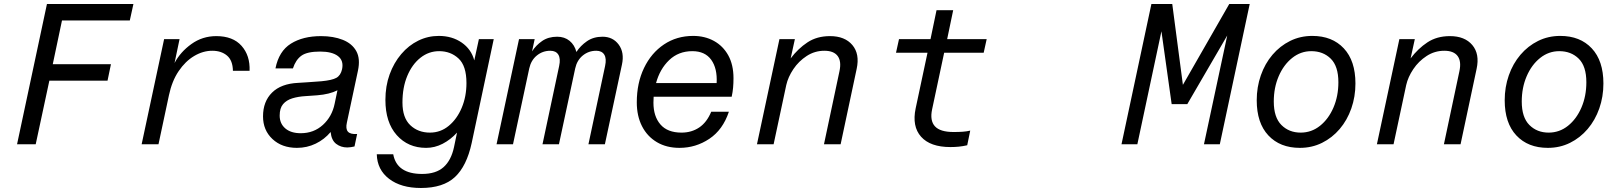

<svg xmlns="http://www.w3.org/2000/svg" viewBox="-20 -719 8074 957"><path d="M516 -317H226L158 0H65L214 -699H645L627 -617H289L243 -399H533Z M686 0 798 -524H875L850 -405Q879 -460 934 -499.5Q989 -539 1058 -539Q1141 -539 1184 -490.5Q1227 -442 1224 -366H1141Q1140 -418 1111.5 -442Q1083 -466 1038 -466Q992 -466 948 -440Q904 -414 870.5 -364.5Q837 -315 822 -244L770 0Z M1760 -51 1747 11Q1738 13 1729 14.5Q1720 16 1711 16Q1679 16 1655.5 -2Q1632 -20 1628 -61Q1597 -24 1553.5 -3Q1510 18 1460 18Q1385 18 1338 -26Q1291 -70 1291 -139Q1291 -213 1336 -257.5Q1381 -302 1466 -306Q1489 -308 1513 -309Q1537 -310 1582 -314Q1635 -319 1656.5 -331Q1678 -343 1685 -374Q1694 -417 1664.5 -439.5Q1635 -462 1576 -462Q1511 -462 1482.5 -441.5Q1454 -421 1440 -378H1353Q1370 -464 1430 -501.5Q1490 -539 1580 -539Q1642 -539 1688.5 -520.5Q1735 -502 1756 -464Q1777 -426 1764 -366L1709 -108Q1702 -77 1714 -63Q1726 -49 1760 -51ZM1648 -202 1662 -269Q1623 -249 1561 -244L1504 -240Q1467 -238 1437.5 -229Q1408 -220 1391 -200Q1374 -180 1374 -143Q1374 -103 1402 -79Q1430 -55 1479 -55Q1544 -55 1589.5 -96.5Q1635 -138 1648 -202Z M2078 218Q1979 218 1919.5 172.5Q1860 127 1858 50H1940Q1958 148 2084 148Q2153 148 2191 114Q2229 80 2243 14L2258 -58Q2226 -23 2186.5 -2.5Q2147 18 2104 18Q2014 18 1957.5 -45.5Q1901 -109 1901 -221Q1901 -290 1922 -348Q1943 -406 1980 -449.5Q2017 -493 2065 -516.5Q2113 -540 2167 -540Q2233 -540 2281 -507Q2329 -474 2344 -418L2367 -524H2441L2331 -6Q2306 109 2247.5 163.5Q2189 218 2078 218ZM2123 -58Q2176 -58 2217 -92Q2258 -126 2281.5 -182Q2305 -238 2305 -305Q2305 -391 2265.5 -427.5Q2226 -464 2169 -464Q2117 -464 2075.5 -431Q2034 -398 2010 -340.5Q1986 -283 1986 -208Q1986 -132 2025 -95Q2064 -58 2123 -58Z M2455 0 2567 -524H2645L2632 -463Q2651 -493 2682 -514.5Q2713 -536 2757 -536Q2794 -536 2819 -515.5Q2844 -495 2853 -460Q2873 -491 2905.5 -513.5Q2938 -536 2983 -536Q3035 -536 3064 -496.5Q3093 -457 3080 -397L2995 0H2913L2996 -390Q3004 -427 2992 -446.5Q2980 -466 2952 -466Q2914 -466 2885 -442.5Q2856 -419 2847 -378L2766 0H2684L2767 -390Q2775 -427 2763 -446.5Q2751 -466 2723 -466Q2685 -466 2656 -442.5Q2627 -419 2618 -378L2537 0Z M3613 -162Q3583 -72 3515.5 -27Q3448 18 3367 18Q3302 18 3254 -10.5Q3206 -39 3180 -90Q3154 -141 3154 -209Q3154 -305 3190 -380Q3226 -455 3289.5 -497.5Q3353 -540 3435 -540Q3493 -540 3538.5 -515Q3584 -490 3610 -443Q3636 -396 3636 -329Q3636 -304 3634 -282Q3632 -260 3627 -237H3238Q3237 -222 3237 -207Q3237 -139 3272 -98.5Q3307 -58 3377 -58Q3427 -58 3465 -83.5Q3503 -109 3525 -162ZM3431 -464Q3362 -464 3315.5 -419.5Q3269 -375 3250 -305H3552Q3556 -378 3525 -421Q3494 -464 3431 -464Z M3753 0 3865 -524H3942L3921 -428Q3958 -477 4005 -508Q4052 -539 4117 -539Q4191 -539 4228.5 -494.5Q4266 -450 4250 -376L4170 0H4087L4164 -363Q4175 -413 4155.5 -439.5Q4136 -466 4089 -466Q4041 -466 4001 -440Q3961 -414 3934.5 -374.5Q3908 -335 3899 -295L3836 0Z M4701 -524H4898L4883 -456H4686L4626 -174Q4614 -118 4640 -89.5Q4666 -61 4733 -61Q4760 -61 4779.5 -62.5Q4799 -64 4816 -68L4801 5Q4779 10 4759 12Q4739 14 4717 14Q4617 14 4571 -37.5Q4525 -89 4544 -179L4603 -456H4446L4461 -524H4618L4648 -668H4731Z M5820 -200 5769 -563 5649 0H5570L5719 -699H5823L5876 -296L6107 -699H6209L6060 0H5981L6097 -542L5898 -200Z M6521 -540Q6620 -540 6678 -478Q6736 -416 6736 -303Q6736 -237 6715.5 -178.5Q6695 -120 6657.5 -76Q6620 -32 6569.5 -7Q6519 18 6459 18Q6360 18 6302 -44Q6244 -106 6244 -219Q6244 -285 6264.5 -343.5Q6285 -402 6322.5 -446Q6360 -490 6410.5 -515Q6461 -540 6521 -540ZM6651 -309Q6651 -389 6613 -426.5Q6575 -464 6516 -464Q6463 -464 6420.5 -430Q6378 -396 6353.5 -339Q6329 -282 6329 -213Q6329 -134 6367 -96Q6405 -58 6463 -58Q6517 -58 6559.5 -92Q6602 -126 6626.5 -183Q6651 -240 6651 -309Z M6843 0 6955 -524H7032L7011 -428Q7048 -477 7095 -508Q7142 -539 7207 -539Q7281 -539 7318.5 -494.5Q7356 -450 7340 -376L7260 0H7177L7254 -363Q7265 -413 7245.5 -439.5Q7226 -466 7179 -466Q7131 -466 7091 -440Q7051 -414 7024.5 -374.5Q6998 -335 6989 -295L6926 0Z M7757 -540Q7856 -540 7914 -478Q7972 -416 7972 -303Q7972 -237 7951.5 -178.5Q7931 -120 7893.5 -76Q7856 -32 7805.5 -7Q7755 18 7695 18Q7596 18 7538 -44Q7480 -106 7480 -219Q7480 -285 7500.5 -343.5Q7521 -402 7558.5 -446Q7596 -490 7646.5 -515Q7697 -540 7757 -540ZM7887 -309Q7887 -389 7849 -426.5Q7811 -464 7752 -464Q7699 -464 7656.5 -430Q7614 -396 7589.5 -339Q7565 -282 7565 -213Q7565 -134 7603 -96Q7641 -58 7699 -58Q7753 -58 7795.5 -92Q7838 -126 7862.5 -183Q7887 -240 7887 -309Z"/></svg>

Font: Fragment Mono
Style: Italic
Weight: 400
Italic angle: -12°
Designer: Wei Huang based on Nimbus Sans by URW Studio, based on Helvetica by Max Miedinger.
Foundry: Wei Huang
Version: Version 1.011; ttfautohint (v1.8.4.7-5d5b)